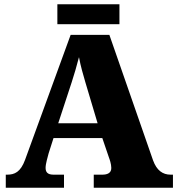

<svg xmlns="http://www.w3.org/2000/svg" viewBox="-20 -877 828 897"><path d="M248 -764H538V-857H248ZM7 0H279V-61H230C202 -61 193 -73 193 -93C193 -112 203 -144 207 -160L230 -232H458L489 -141C492 -133 500 -111 500 -92C500 -67 479 -61 458 -61H418V0H788V-61H777C740 -61 712 -81 695 -128L491 -714H310L97 -130C76 -73 48 -61 14 -61H7ZM252 -301 315 -493C326 -527 338 -567 349 -610C357 -566 369 -527 379 -492L436 -301Z"/></svg>

Font: Noto Serif Malayalam Black
Style: Regular
Weight: 900
Designer: Indian type Foundry, Jelle Bosma, Monotype Design Team
Foundry: Monotype Imaging Inc.
Version: Version 2.104